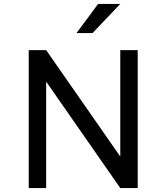

<svg xmlns="http://www.w3.org/2000/svg" viewBox="-20 -949 840 969"><path d="M675 -696V0H587L213 -537V0H125V-696H213L587 -159V-696ZM475 -929H587L447 -782H366Z"/></svg>

Font: AmikoRegular
Style: Regular
Weight: 400
Designer: Pablo Impallari, Rodrigo Fuenzalida, Andres Torresi
Foundry: Impallari Type
Version: Version 1.000; ttfautohint (v1.3)